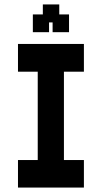

<svg xmlns="http://www.w3.org/2000/svg" viewBox="-20 -834 459 865"><path d="M61 11V-113H150V-511H61V-636H358V-511H268V-113H358V11ZM128 -689V-769H173V-814H247V-769H291V-689H217V-733H201V-689Z"/></svg>

Font: Pixelify Sans SemiBold
Style: Regular
Weight: 600
Designer: Stefie Justprince
Foundry: Typecalism Foundryline
Version: Version 1.000